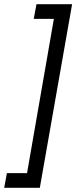

<svg xmlns="http://www.w3.org/2000/svg" viewBox="-52 -740 373 916"><path d="M292 -720H122L109 -650H205L77 86H-19L-32 156H138Z"/></svg>

Font: Fixel Display 20240404
Style: Italic
Weight: 400
Italic angle: -10°
Designer: AlfaBravo + MacPaw
Foundry: Kyrylo Tkachov, Marchela Mozhyna, Serhii Makarenko, Maria Weinstein, Zakhar Kryvoshyya
Version: Version 1.211;Glyphs 3.2 (3225)